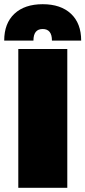

<svg xmlns="http://www.w3.org/2000/svg" viewBox="-37 -893 406 913"><path d="M349 -700H210Q210 -755 166 -755Q122 -755 122 -700H-17Q-17 -782 31.5 -827.5Q80 -873 166 -873Q252 -873 300.5 -827.5Q349 -782 349 -700ZM283 -660V0H50V-660Z"/></svg>

Font: Elaine Sans Black
Style: Regular
Weight: 900
Designer: Wei Huang
Foundry: Wei Huang
Version: Version 2.001;December 24, 2019;FontCreator 12.0.0.2547 64-b